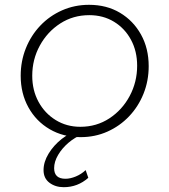

<svg xmlns="http://www.w3.org/2000/svg" viewBox="-20 -558 704 798"><path d="M315 12Q243 12 186.5 -21Q130 -54 98 -112Q66 -170 66 -243Q66 -304 87.5 -357.5Q109 -411 147.5 -451.5Q186 -492 238 -515Q290 -538 350 -538Q423 -538 478.5 -505Q534 -472 566 -414.5Q598 -357 598 -283Q598 -222 576.5 -168.5Q555 -115 516.5 -74.5Q478 -34 426.5 -11Q375 12 315 12ZM314 -31Q381 -31 434.5 -66Q488 -101 519 -159Q550 -217 550 -285Q550 -345 524.5 -392.5Q499 -440 454 -467.5Q409 -495 351 -495Q284 -495 230.5 -460.5Q177 -426 145.5 -368.5Q114 -311 114 -243Q114 -183 140 -135Q166 -87 211.5 -59Q257 -31 314 -31ZM245 220Q210 220 185.5 201.5Q161 183 161 149Q161 115 182 80.5Q203 46 236.5 19.5Q270 -7 309 -15H326L324 0Q292 12 265 35Q238 58 221.5 86Q205 114 205 141Q205 185 252 185Q272 185 295 175.5Q318 166 336 149L347 181Q303 220 245 220Z"/></svg>

Font: Plus Jakarta Sans ExtraLight
Style: Italic
Weight: 200
Italic angle: -8°
Designer: Gumpita Rahayu
Foundry: Tokotype
Version: Version 2.071; ttfautohint (v1.8.4.7-5d5b);gftools[0.9.29]